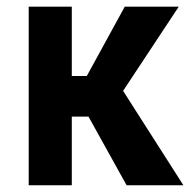

<svg xmlns="http://www.w3.org/2000/svg" viewBox="-20 -548 568 568"><path d="M192.4 -528.3V0H64.9V-528.3ZM508.8 -528.3 293.9 -203.1H166.5L149.9 -323.2H236.8L349.1 -528.3ZM354.5 0 229 -226.1 335 -293.5 522.5 0Z"/></svg>

Font: Roboto SemiCondensed SemiBold
Style: Regular
Weight: 600
Width: 4
Designer: Christian Robertson
Foundry: Google
Version: Version 3.009; 2024